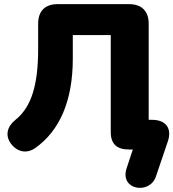

<svg xmlns="http://www.w3.org/2000/svg" viewBox="-20 -725 840 931"><path d="M794 -40C815 -103 784 -144 717 -144H701V-610C701 -671 667 -705 605 -705H260C198 -705 165 -671 165 -610V-488C165 -317 134 -207 55 -144C15 -112 3 -68 34 -27C66 14 112 21 152 -8C269 -91 333 -236 333 -440V-555H517V-85C517 -25 548 0 607 0H624L594 91C559 197 706 220 736 131Z"/></svg>

Font: Nunito Black
Style: Regular
Weight: 900
Designer: Vernon Adams
Foundry: Vernon Adams
Version: Version 3.602